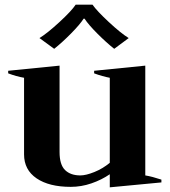

<svg xmlns="http://www.w3.org/2000/svg" viewBox="-20 -790 726 822"><path d="M212 -581 149 -627Q183 -648 234.5 -695.5Q286 -743 304 -770H376Q394 -744 445.5 -696Q497 -648 531 -627L469 -581Q436 -607 397.5 -645.5Q359 -684 342 -710H338Q322 -685 284 -646.5Q246 -608 212 -581ZM671 -21V-9L450 12V-44Q415 -20 371.5 -5Q328 10 283 10Q190 10 136.5 -26.5Q83 -63 83 -129V-457Q49 -463 15 -476V-487L235 -509V-139Q235 -85 258.5 -62Q282 -39 324 -39Q348 -39 384 -53.5Q420 -68 450 -93V-457Q418 -463 383 -476V-487L602 -509V-39Q632 -34 671 -21Z"/></svg>

Font: Trirong
Style: Bold
Weight: 700
Designer: Katatrad Team
Foundry: CadsonDemak
Version: Version 1.001